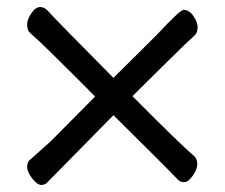

<svg xmlns="http://www.w3.org/2000/svg" viewBox="-20 -522 640 545"><path d="M97 3Q86 3 71.5 -15.5Q57 -34 57 -49Q57 -64 67 -70L124 -121L250 -248Q97 -402 65 -429Q57 -436 57 -452Q57 -467 69 -484.5Q81 -502 94 -502Q106 -502 115 -492Q149 -455 302 -301L424 -422Q491 -494 501 -494Q517 -494 529 -476.5Q541 -459 541 -445Q541 -429 531.5 -420.5Q522 -412 505 -396Q488 -380 356 -249Q491 -113 531 -79Q540 -71 540 -56Q540 -41 527 -23Q514 -5 503 -5Q492 -5 485 -12Q449 -50 302 -195L113 -3Q107 3 97 3Z"/></svg>

Font: LXGW WenKai TC
Style: Bold
Weight: 700
Designer: LXGW / Fontworks Inc.
Foundry: LXGW / Fontworks Inc.
Version: Version 1.330;April 28, 2024